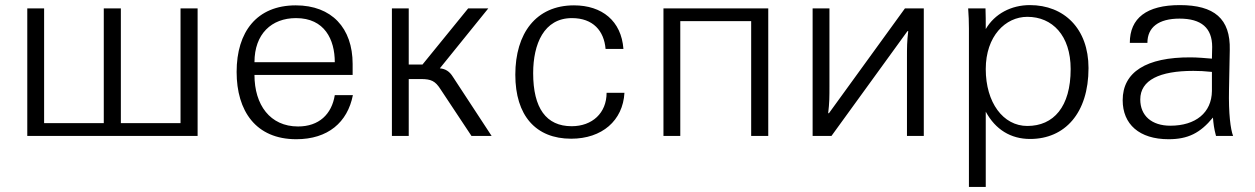

<svg xmlns="http://www.w3.org/2000/svg" viewBox="-20 -533 4922 753"><path d="M87 0H755V-500H688V-50H454V-500H387V-50H153V-500H87Z M908 -251C908 -98 983 13 1142 13C1266 13 1343 -53 1364 -160H1293C1281 -85 1231 -37 1149 -37C1039 -37 978 -122 978 -239H1363V-282C1363 -423 1281 -512 1140 -512C987 -512 908 -408 908 -251ZM978 -289C978 -400 1045 -462 1141 -462C1253 -462 1293 -378 1293 -289Z M1631 -223C1671 -223 1687 -215 1707 -184L1829 0H1908L1756 -232C1743 -253 1727 -263 1705 -265L1895 -500H1816L1637 -280H1583V-500H1517V0H1583V-223Z M2001 -240C2001 -80 2081 11 2220 11C2341 11 2423 -60 2429 -169H2359C2359 -90 2303 -38 2222 -38C2122 -38 2071 -109 2071 -246C2071 -360 2113 -462 2223 -462C2306 -462 2349 -412 2355 -341H2425C2417 -451 2341 -512 2231 -512C2082 -512 2001 -402 2001 -240Z M2648 0V-450H2926V0H2993V-500H2582V0Z M3167 0H3241L3539 -411H3542C3537 -370 3537 -347 3537 -306V0H3603V-500H3529L3231 -89H3228C3233 -130 3233 -153 3233 -194V-500H3167Z M3846 -262C3846 -391 3923 -467 4009 -467C4107 -467 4179 -394 4179 -262C4179 -114 4112 -39 4009 -39C3914 -39 3846 -131 3846 -262ZM3846 -95C3884 -25 3944 12 4020 12C4156 12 4249 -89 4249 -266C4249 -421 4153 -513 4019 -513C3946 -513 3881 -479 3846 -419V-421C3846 -437 3846 -487 3845 -500H3777C3779 -474 3780 -447 3780 -421V200H3846Z M4733 -176C4732 -91 4669 -40 4570 -40C4497 -40 4452 -79 4452 -143C4452 -219 4528 -255 4660 -255C4684 -255 4705 -254 4733 -251ZM4383 -140C4383 -46 4448 13 4563 13C4639 13 4687 -11 4737 -72C4739 -49 4741 -29 4749 0H4816C4806 -26 4798 -87 4800 -182L4803 -337C4806 -460 4742 -513 4607 -513C4477 -513 4411 -462 4411 -365H4480C4480 -426 4524 -460 4606 -460C4692 -460 4734 -423 4734 -349L4733 -303C4710 -305 4675 -308 4650 -308C4475 -309 4383 -250 4383 -140Z"/></svg>

Font: Perun Light
Style: Regular
Weight: 300
Foundry: Copyright (c) Stefan Peev, Context Ltd, 2016
Version: Version 1.089